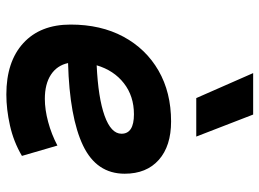

<svg xmlns="http://www.w3.org/2000/svg" viewBox="-130 -706 845 626"><g transform="rotate(90 293.0 -392.5)"><path d="M301.8 -115.7Q336.9 -115.7 377 -126.5Q417 -137.2 454.1 -156.7L487.8 -41Q441.4 -13.7 388.7 -2Q335.9 9.8 287.6 9.8Q180.2 9.8 119.9 -45.7Q59.6 -101.1 59.6 -199.7Q59.6 -298.3 99.1 -371.8Q138.7 -445.3 209.7 -486.3Q280.8 -527.3 375.5 -527.3Q455.6 -527.3 500.7 -487.3Q545.9 -447.3 545.9 -376Q545.9 -284.2 453.9 -240.2Q361.8 -196.3 185.1 -191.4Q192.9 -155.3 223.1 -135.5Q253.4 -115.7 301.8 -115.7ZM192.4 -284.7Q298.3 -289.6 356.9 -310.5Q415.5 -331.5 415.5 -365.7Q415.5 -406.2 352.1 -406.2Q293 -406.2 251 -373.5Q209 -340.8 192.4 -284.7ZM299.3 -609.4 217.8 -794.9H353L424.8 -609.4Z"/></g></svg>

Font: Cascadia Mono
Style: Bold Italic
Weight: 700
Italic angle: -10°
Monospace: yes
Designer: Aaron Bell
Foundry: Saja Typeworks
Version: Version 2404.023; ttfautohint (v1.8.4)